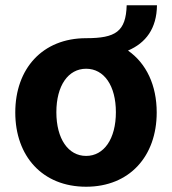

<svg xmlns="http://www.w3.org/2000/svg" viewBox="-20 -698 654 729"><path d="M307 11C472 11 575 -105 575 -271C575 -374 536 -457 466 -506C534 -535 575 -590 576 -678H461C458 -578 419 -553 307 -553C141 -553 38 -437 38 -271C38 -105 141 11 307 11ZM194 -272C194 -373 239 -437 307 -437C375 -437 420 -373 420 -272C420 -171 375 -106 307 -106C239 -106 194 -171 194 -272Z"/></svg>

Font: Wafeq
Style: Bold
Weight: 700
Designer: Rasmus Andersson & Azza Alameddine
Foundry: Google & TypeTogether
Version: Version 3.000;FEAKit 1.0